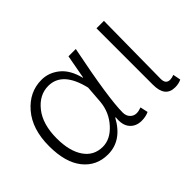

<svg xmlns="http://www.w3.org/2000/svg" viewBox="-97 -805 1076 1076"><g transform="rotate(-45 440.5 -267.0)"><path d="M257 13Q166 13 111 -56Q56 -125 56 -254Q56 -388 124 -467.5Q192 -547 289 -547Q346 -547 393.5 -509Q441 -471 461 -391H463L489 -533H547Q481 -207 481 -95Q481 -69 496.5 -53Q512 -37 534 -37Q550 -37 572 -45L582 1Q556 13 525 13Q479 13 453.5 -17.5Q428 -48 435 -104H431Q367 13 257 13ZM267 -38Q327 -38 377.5 -94Q428 -150 435 -226L443 -331Q404 -496 292 -496Q220 -496 168.5 -431Q117 -366 117 -254Q117 -154 156.5 -96Q196 -38 267 -38Z M789 13Q711 13 711 -85V-533H770Q765 -148 765 -78Q765 -37 799 -37Q813 -37 831 -44L840 2Q818 13 789 13Z"/></g></svg>

Font: Noto Sans Korean Light
Style: Regular
Weight: 300
Designer: Ryoko NISHIZUKA  (kana & ideographs); Paul D. Hunt (Latin, Greek & Cyrillic); Wenlong ZHANG  (bopomofo); Sandoll Communi
Foundry: Adobe Systems Incorporated
Version: Version 1.000;PS 1;hotconv 1.0.78;makeotf.lib2.5.61930